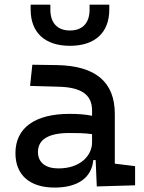

<svg xmlns="http://www.w3.org/2000/svg" viewBox="-20 -803 626 832"><path d="M399.4 4.9 565.4 0V-83L477.5 -93.8V-309.6C477.5 -446.3 395.5 -518.6 224.6 -521L120.1 -522.5L110.4 -430.7L234.4 -427.2C330.1 -424.8 378.9 -394 378.9 -325.2V-301.3C350.6 -307.1 318.4 -309.6 281.2 -309.6C131.8 -309.6 46.9 -249 46.9 -139.6C46.9 -44.4 108.9 9.8 216.8 9.8C313 9.8 377 -29.8 384.3 -109.4H394.5ZM283.2 -604.5C391.6 -604.5 453.6 -661.6 453.6 -761.7V-782.7H368.2V-761.7C368.2 -703.6 337.9 -670.9 283.2 -670.9C228.5 -670.9 198.2 -703.6 198.2 -761.7V-782.7H112.8V-761.7C112.8 -661.6 174.8 -604.5 283.2 -604.5ZM378.9 -221.7V-185.5C378.9 -130.9 330.1 -73.2 233.4 -73.2C176.8 -73.2 144.5 -99.1 144.5 -144.5C144.5 -198.7 190.9 -226.6 279.3 -226.6C313 -226.6 345.7 -226.6 378.9 -221.7Z"/></svg>

Font: CaskaydiaCove Nerd Font
Style: Regular
Weight: 400
Designer: Aaron Bell
Foundry: Saja Typeworks
Version: Version 2111.1;Nerd Fonts 2.3.3